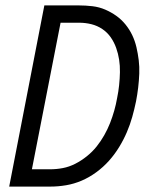

<svg xmlns="http://www.w3.org/2000/svg" viewBox="-20 -690 590 710"><path d="M14 0 144 -670H271Q297 -670 322 -667Q347 -664 369 -654.5Q391 -645 410 -631.5Q429 -618 444 -599.5Q459 -581 469 -560Q479 -539 484.5 -515.5Q490 -492 493 -467.5Q496 -443 495 -417.5Q494 -392 491 -366.5Q488 -341 483 -315Q477 -286 469 -257.5Q461 -229 449 -201Q437 -173 420.5 -146Q404 -119 383 -95.5Q362 -72 336 -53Q310 -34 282 -22Q254 -10 224.5 -5Q195 0 166 0ZM98 -64H165Q189 -64 212.5 -68.5Q236 -73 258.5 -84.5Q281 -96 301.5 -112.5Q322 -129 337.5 -148.5Q353 -168 365.5 -190Q378 -212 387 -235Q396 -258 402.5 -281Q409 -304 413 -327Q418 -351 420.5 -375Q423 -399 423.5 -423Q424 -447 420.5 -469.5Q417 -492 409.5 -513Q402 -534 389.5 -552Q377 -570 358.5 -582.5Q340 -595 318 -600.5Q296 -606 272 -606H204Z"/></svg>

Font: Lode Term
Style: Italic
Weight: 400
Italic angle: -11°
Monospace: yes
Designer: Belleve Invis
Foundry: Belleve Invis
Version: Version 29.2.0